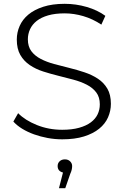

<svg xmlns="http://www.w3.org/2000/svg" viewBox="-20 -725 651 1006"><path d="M306 5Q267 5 229.5 -2Q192 -9 158.5 -21Q125 -33 97 -50Q69 -67 50 -88L75 -132Q111 -95 173 -70Q235 -45 306 -45Q357 -45 394.5 -55.5Q432 -66 456 -84Q480 -102 491.5 -126Q503 -150 503 -178Q503 -216 484.5 -240.5Q466 -265 435 -281Q404 -297 365 -307.5Q326 -318 285.5 -328Q245 -338 206 -350.5Q167 -363 136 -384Q105 -405 86.5 -437Q68 -469 68 -518Q68 -555 83 -589Q98 -623 128.5 -648.5Q159 -674 206.5 -689.5Q254 -705 319 -705Q378 -705 434.5 -688.5Q491 -672 532 -642L511 -596Q466 -626 416.5 -640.5Q367 -655 319 -655Q269 -655 232.5 -644.5Q196 -634 172.5 -615.5Q149 -597 137.5 -572Q126 -547 126 -519Q126 -481 144.5 -456.5Q163 -432 194 -416Q225 -400 264 -389.5Q303 -379 343.5 -369Q384 -359 423 -346Q462 -333 493 -312.5Q524 -292 542.5 -260.5Q561 -229 561 -181Q561 -144 546 -110Q531 -76 499.5 -50.5Q468 -25 420 -10Q372 5 306 5ZM322 261H289L310 179Q282 172 282 145Q282 130 292.5 120Q303 110 320 110Q337 110 347.5 120.5Q358 131 358 145Q358 165 348 186Z"/></svg>

Font: Montserrat-Alt1 Light
Style: Regular
Weight: 300
Designer: Differentunic
Foundry: Differentunic
Version: Version 7.222